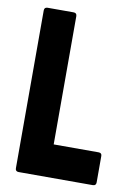

<svg xmlns="http://www.w3.org/2000/svg" viewBox="-81 -748 558 801"><g transform="rotate(10 198.5 -348.0)"><path d="M55 0Q41 0 41 -14V-682Q41 -696 55 -696H165Q179 -696 179 -682V-139H369Q383 -139 383 -126V-14Q383 0 369 0Z"/></g></svg>

Font: AL Dynamic
Style: Bold
Weight: 700
Version: Version 1.000; ttfautohint (v1.8.2) -l 8 -r 50 -G 200 -x 14 